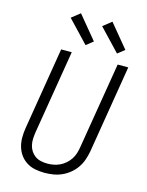

<svg xmlns="http://www.w3.org/2000/svg" viewBox="-142 -1061 883 1155"><g transform="rotate(15 300.0 -484.0)"><path d="M252 8Q222 8 193 2.5Q164 -3 140 -18Q116 -33 99.5 -55.5Q83 -78 75 -105.5Q67 -133 67 -163Q67 -193 72 -223L156 -735H222L136 -213Q133 -193 132 -172.5Q131 -152 135.5 -132.5Q140 -113 150.5 -97Q161 -81 176.5 -70Q192 -59 212 -54.5Q232 -50 252 -50Q272 -50 291.5 -53.5Q311 -57 330 -66Q349 -75 365 -89Q381 -103 392.5 -120.5Q404 -138 410 -157.5Q416 -177 419 -196L508 -735H574L484 -187Q479 -160 470 -134Q461 -108 445 -84.5Q429 -61 406.5 -42.5Q384 -24 358.5 -12.5Q333 -1 305.5 3.5Q278 8 252 8ZM487 -798 358 -934 411 -976 530 -832ZM291 -798 162 -934 215 -976 334 -832Z"/></g></svg>

Font: Iosevka Aile Light
Style: Italic
Weight: 300
Italic angle: -9°
Designer: Belleve Invis
Foundry: Belleve Invis
Version: Version 31.1.0; ttfautohint (v1.8.4)